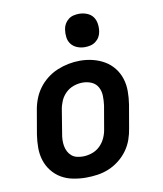

<svg xmlns="http://www.w3.org/2000/svg" viewBox="-85 -829 771 907"><g transform="rotate(-10 300.0 -376.0)"><path d="M255 8Q224 8 193 2Q162 -4 136.5 -19Q111 -34 92.5 -57.5Q74 -81 65 -109.5Q56 -138 56 -169.5Q56 -201 61 -233L80 -343Q84 -370 94 -397Q104 -424 121 -447.5Q138 -471 161.5 -489.5Q185 -508 211.5 -519Q238 -530 265.5 -535.5Q293 -541 321 -541Q353 -541 383 -533.5Q413 -526 438.5 -511Q464 -496 482.5 -472.5Q501 -449 510 -420.5Q519 -392 519 -360.5Q519 -329 514 -297L495 -187Q491 -160 481.5 -133Q472 -106 455 -82.5Q438 -59 414.5 -40.5Q391 -22 364.5 -11Q338 0 310 4Q282 8 255 8ZM257 -93Q279 -93 301 -100.5Q323 -108 339.5 -124Q356 -140 365.5 -161Q375 -182 378 -203L397 -313Q400 -336 399.5 -358.5Q399 -381 389 -400Q379 -419 359 -428Q339 -437 316 -437Q294 -437 272.5 -429.5Q251 -422 234.5 -406Q218 -390 209 -369Q200 -348 197 -327L179 -217Q176 -202 175.5 -187Q175 -172 177.5 -157.5Q180 -143 186.5 -130.5Q193 -118 203.5 -109Q214 -100 228 -96.5Q242 -93 257 -93ZM356 -600Q337 -600 319.5 -607Q302 -614 291 -628Q280 -642 277.5 -661Q275 -680 278 -699Q280 -713 287 -725Q294 -737 305 -745.5Q316 -754 329.5 -757Q343 -760 356 -760Q375 -760 393 -753Q411 -746 421.5 -732Q432 -718 435 -699Q438 -680 435 -661Q433 -647 426 -635Q419 -623 407.5 -614.5Q396 -606 382.5 -603Q369 -600 356 -600Z"/></g></svg>

Font: Iosevka Curly Slab ExObl
Style: Bold
Weight: 700
Width: 7
Italic angle: -9°
Monospace: yes
Designer: Belleve Invis
Foundry: Belleve Invis
Version: Version 11.0.0; ttfautohint (v1.8.3)